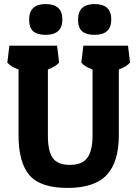

<svg xmlns="http://www.w3.org/2000/svg" viewBox="-20 -914 674 942"><path d="M123 -818Q123 -894 204.5 -894Q286 -894 286 -818.5Q286 -743 204 -743Q164 -743 143.5 -760Q123 -777 123 -818ZM363 -818Q363 -894 444.5 -894Q526 -894 526 -818.5Q526 -743 444 -743Q404 -743 383.5 -760Q363 -777 363 -818ZM71 -250V-573Q33 -587 16 -607L26 -690H260L270 -607Q254 -588 215 -573V-246Q215 -174 238.5 -139.5Q262 -105 323 -105Q384 -105 409 -140.5Q434 -176 434 -246V-573Q393 -588 379 -607L389 -690H608L618 -607Q602 -588 563 -573V-250Q563 -119 503.5 -55.5Q444 8 311 8Q178 8 124.5 -54.5Q71 -117 71 -250Z"/></svg>

Font: Patua One
Style: Regular
Weight: 400
Designer: luciano Vergara
Foundry: Luciano Vergara
Version: Version 1.002